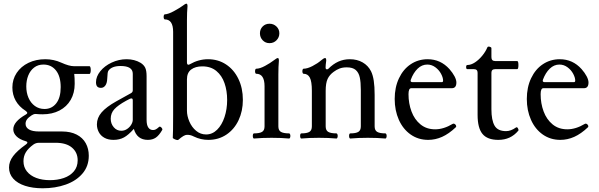

<svg xmlns="http://www.w3.org/2000/svg" viewBox="-20 -745 3236 1038"><path d="M463.9 -387.2Q466.8 -387.2 468.8 -381.1Q470.7 -375 470.7 -366.2Q470.7 -357.9 468.8 -351.6Q466.8 -345.2 463.9 -345.2H381.3Q383.8 -326.7 383.8 -292Q383.8 -242.7 362.3 -205.3Q340.8 -168 301.5 -147.5Q262.2 -127 210 -127Q191.9 -127 172.9 -128.9Q162.1 -128.9 151.9 -122.1Q134.3 -110.8 126.2 -99.9Q118.2 -88.9 118.2 -75.7Q118.2 -56.2 136.7 -45.2Q155.3 -34.2 190.9 -34.2H314.9Q361.8 -34.2 394.5 -17.3Q427.2 -0.5 443.6 29.3Q460 59.1 460 96.7Q460 153.3 426 193.1Q392.1 232.9 335.4 252.9Q278.8 272.9 210.9 272.9Q156.7 272.9 115.5 259.5Q74.2 246.1 51.5 220.7Q28.8 195.3 28.8 160.6Q28.8 128.4 50.8 99.1Q72.8 69.8 120.1 36.1Q127.9 30.8 127.9 25.4Q127.9 20.5 118.2 18.1Q85.9 8.8 68.8 -8.3Q51.8 -25.4 51.8 -45.9Q51.8 -86.9 119.1 -125.5Q127.4 -129.9 127.4 -134.8Q127.4 -139.2 118.2 -146Q83 -168.5 64.9 -200.7Q46.9 -232.9 46.9 -272Q46.9 -315.9 70.1 -350.8Q93.3 -385.7 133.8 -405.3Q174.3 -424.8 224.6 -424.8Q271 -424.8 311.5 -406.2Q354 -387.2 378.9 -387.2ZM308.1 -273.9Q308.1 -332 282.7 -364Q257.3 -396 214.8 -396Q185.5 -396 164.6 -379.9Q143.6 -363.8 132.8 -336.9Q122.1 -310.1 122.1 -277.8Q122.1 -244.1 134 -216.3Q146 -188.5 168.5 -172.1Q190.9 -155.8 220.7 -155.8Q259.8 -155.8 283.9 -186.3Q308.1 -216.8 308.1 -273.9ZM106.9 126.5Q106.9 158.2 125.2 181.4Q143.6 204.6 175.8 216.8Q208 229 249.5 229Q291 229 325 217.3Q358.9 205.6 379.4 181.4Q399.9 157.2 399.9 121.6Q399.9 79.1 369.1 53Q338.4 26.9 280.8 26.9H190.9Q174.3 26.9 161.1 36.1Q133.3 56.2 120.1 77.6Q106.9 99.1 106.9 126.5Z M857.4 -43Q840.3 -13.2 822.5 -1Q804.7 11.2 779.3 11.2Q720.7 11.2 703.6 -48.3Q674.3 -15.1 650.1 -2Q626 11.2 593.3 11.2Q564.9 11.2 544.7 0Q524.4 -11.2 514.2 -30.5Q503.9 -49.8 503.9 -72.8Q503.9 -107.9 529.3 -137.5Q554.7 -167 608.9 -197.3L688 -241.2Q697.8 -246.6 697.8 -256.8V-346.2Q697.8 -388.2 631.8 -388.2Q585.4 -388.2 566.9 -363.8Q563.5 -359.9 562 -350.1Q560.5 -340.3 559.6 -318.4Q558.6 -294.9 549.3 -282.5Q540 -270 525.9 -270Q512.2 -270 505.6 -277.3Q499 -284.7 499 -300.3Q499 -331.1 522.2 -359.9Q545.4 -388.7 583.7 -406.7Q622.1 -424.8 664.6 -424.8Q707.5 -424.8 740.2 -405.3Q757.3 -394.5 764.9 -379.2Q772.5 -363.8 772.5 -332.5V-97.2Q772.5 -69.3 781.7 -55.7Q791 -42 807.6 -42Q815.9 -42 823 -45.9Q830.1 -49.8 840.3 -59.1Q843.3 -62 848.1 -59.1Q853 -56.2 856 -51Q858.9 -45.9 857.4 -43ZM697.8 -202.1Q697.8 -212.9 690.9 -212.9Q686.5 -212.9 680.7 -210.2Q674.8 -207.5 661.6 -200.2Q618.2 -176.3 598.4 -154.8Q578.6 -133.3 578.6 -103Q578.6 -76.2 595 -57.1Q611.3 -38.1 635.7 -38.1Q652.8 -38.1 667 -47.6Q681.2 -57.1 689.5 -71Q697.8 -85 697.8 -97.2Z M1293 -205.1Q1293 -144.5 1269.8 -95.2Q1246.6 -45.9 1204.1 -17.3Q1161.6 11.2 1106.4 11.2Q1065.4 11.2 1028.3 -6.8Q1016.6 -12.7 1008.5 -14.4Q1000.5 -16.1 990.7 -16.1Q982.4 -16.1 971.2 -9.5Q960 -2.9 943.8 11.2Q942.9 12.2 939.9 12.2Q933.1 12.2 923.3 7.3Q913.6 2.4 914.1 0Q916 -26.9 916 -127V-572.8Q916 -640.1 871.1 -640.1Q868.2 -640.1 866.5 -644Q864.7 -647.9 864.7 -653.8Q864.7 -659.7 866.5 -663.6Q868.2 -667.5 871.1 -667.5Q878.9 -667.5 892.3 -672.1Q905.8 -676.8 918.9 -684.1Q952.6 -702.6 966.3 -712.9Q981.9 -725.1 987.8 -725.1Q993.7 -725.1 993.7 -711.4Q990.7 -678.2 990.7 -636.2V-408.2Q990.7 -395 998.5 -395Q1002 -395 1006.8 -397.9Q1053.7 -424.8 1104.5 -424.8Q1159.2 -424.8 1201.9 -396.7Q1244.6 -368.7 1268.8 -318.6Q1293 -268.6 1293 -205.1ZM1208 -204.6Q1208 -254.4 1193.8 -295.4Q1179.7 -336.4 1149.7 -361.3Q1119.6 -386.2 1073.7 -386.2Q1036.1 -386.2 1013.4 -369.1Q990.7 -352.1 990.7 -315.9V-147Q990.7 -118.2 1003.7 -87.9Q1016.6 -57.6 1040.3 -37.8Q1064 -18.1 1094.2 -18.1Q1127.9 -18.1 1153.8 -43.7Q1179.7 -69.3 1193.8 -112.1Q1208 -154.8 1208 -204.6Z M1385.3 -564.9Q1385.3 -586.9 1399.9 -601.8Q1414.6 -616.7 1437 -616.7Q1459 -616.7 1474.6 -601.8Q1490.2 -586.9 1490.2 -564.9Q1490.2 -543 1474.9 -527.3Q1459.5 -511.7 1437 -511.7Q1415 -511.7 1400.1 -527.3Q1385.3 -543 1385.3 -564.9ZM1549.8 -10.3Q1549.8 -4.4 1547.9 -0.2Q1545.9 3.9 1543 3.9Q1500.5 0 1448.2 0Q1395.5 0 1353 3.9Q1350.1 3.9 1348.4 -0.2Q1346.7 -4.4 1346.7 -10.3Q1346.7 -16.1 1348.4 -20Q1350.1 -23.9 1353 -23.9Q1383.3 -23.9 1396.7 -32Q1410.2 -40 1410.2 -62V-278.8Q1410.2 -346.2 1365.2 -346.2Q1362.3 -346.2 1360.6 -350.1Q1358.9 -354 1358.9 -359.9Q1358.9 -365.7 1360.6 -369.6Q1362.3 -373.5 1365.2 -373.5Q1384.8 -373.5 1412.8 -388.7Q1440.9 -403.8 1460.4 -418.9Q1476.1 -431.2 1481.9 -431.2Q1487.8 -431.2 1487.8 -417.5Q1484.9 -384.3 1484.9 -342.3V-62Q1484.9 -40 1498.8 -32Q1512.7 -23.9 1543 -23.9Q1545.9 -23.9 1547.9 -19.8Q1549.8 -15.6 1549.8 -10.3Z M2070.3 -10.3Q2070.3 -4.4 2068.4 -0.2Q2066.4 3.9 2063.5 3.9Q2021 0 1968.8 0Q1916 0 1873.5 3.9Q1870.6 3.9 1868.9 -0.2Q1867.2 -4.4 1867.2 -10.3Q1867.2 -16.1 1868.9 -20Q1870.6 -23.9 1873.5 -23.9Q1903.8 -23.9 1917.2 -32Q1930.7 -40 1930.7 -62V-258.8Q1930.7 -300.8 1925 -326.7Q1919.4 -352.5 1903.1 -366.7Q1886.7 -380.9 1855 -380.9Q1832 -380.9 1815.7 -374.5Q1799.3 -368.2 1784.2 -356.9Q1761.7 -340.8 1751.2 -318.4Q1740.7 -295.9 1740.7 -253.9V-62Q1740.7 -40 1754.6 -32Q1768.6 -23.9 1798.8 -23.9Q1801.8 -23.9 1803.7 -19.8Q1805.7 -15.6 1805.7 -10.3Q1805.7 -4.4 1803.7 -0.2Q1801.8 3.9 1798.8 3.9Q1756.3 0 1704.1 0Q1651.4 0 1608.9 3.9Q1606 3.9 1604.2 -0.2Q1602.5 -4.4 1602.5 -10.3Q1602.5 -16.1 1604.2 -20Q1606 -23.9 1608.9 -23.9Q1639.2 -23.9 1652.6 -32Q1666 -40 1666 -62V-254.4Q1666 -304.7 1655 -325.4Q1644 -346.2 1621.1 -346.2Q1618.2 -346.2 1616.5 -350.1Q1614.7 -354 1614.7 -359.9Q1614.7 -365.7 1616.5 -369.6Q1618.2 -373.5 1621.1 -373.5Q1641.6 -373.5 1669.4 -387.9Q1697.3 -402.3 1716.3 -418.9Q1730.5 -431.2 1737.8 -431.2Q1743.7 -431.2 1743.7 -417.5Q1740.2 -392.6 1740.2 -380.4Q1740.2 -370.1 1747.6 -370.1Q1751.5 -370.1 1754.9 -373Q1781.2 -399.4 1809.6 -412.1Q1837.9 -424.8 1871.1 -424.8Q1910.6 -424.8 1940.4 -407.7Q1970.2 -390.6 1985.8 -359.9Q1996.1 -338.9 2000.7 -308.1Q2005.4 -277.3 2005.4 -231.9V-62Q2005.4 -40 2019.3 -32Q2033.2 -23.9 2063.5 -23.9Q2066.4 -23.9 2068.4 -19.8Q2070.3 -15.6 2070.3 -10.3Z M2113.8 -210Q2113.8 -272.9 2137 -322Q2160.2 -371.1 2200.7 -397.9Q2241.2 -424.8 2292 -424.8Q2361.8 -424.8 2409.7 -371.6Q2427.2 -351.6 2437.3 -332.5Q2447.3 -313.5 2447.3 -298.8Q2447.3 -268.1 2422.4 -268.1H2203.1Q2188.5 -268.1 2188.5 -235.8Q2188.5 -186 2204.6 -142.6Q2220.7 -99.1 2253.2 -72.5Q2285.6 -45.9 2332.5 -45.9Q2378.4 -45.9 2427.2 -75.2Q2429.7 -76.7 2431.6 -76.7Q2437 -76.7 2441.7 -72Q2446.3 -67.4 2446.3 -62Q2446.3 -59.1 2444.3 -57.1Q2406.7 -21.5 2370.1 -5.1Q2333.5 11.2 2294.9 11.2Q2241.2 11.2 2200 -17.8Q2158.7 -46.9 2136.2 -97.4Q2113.8 -147.9 2113.8 -210ZM2368.2 -300.8Q2375.5 -300.8 2375.5 -309.1Q2375.5 -325.2 2364.5 -345.9Q2353.5 -366.7 2333.7 -381.3Q2314 -396 2290 -396Q2260.7 -396 2237.8 -373.8Q2214.8 -351.6 2201.2 -314.9Q2199.7 -311.5 2199.7 -308.6Q2199.7 -300.8 2211.4 -300.8Z M2562 -123.5V-351.6Q2562 -371.1 2542.5 -371.1H2506.8Q2500 -371.1 2500 -382.3Q2500 -393.6 2506.8 -393.6Q2526.4 -393.6 2547.9 -407.7Q2569.3 -421.9 2587.4 -444.1Q2605.5 -466.3 2614.7 -488.8Q2616.7 -493.2 2622.1 -493.2Q2624 -493.2 2627.9 -492.2Q2632.3 -490.7 2634.5 -489Q2636.7 -487.3 2636.7 -483.9V-436Q2636.7 -415 2656.7 -415H2775.9Q2782.7 -415 2782.7 -393.1Q2782.7 -371.1 2775.9 -371.1H2656.7Q2636.7 -371.1 2636.7 -351.6V-154.8Q2636.7 -95.2 2653.8 -65.7Q2670.9 -36.1 2715.8 -36.1Q2741.7 -36.1 2768.6 -55.2Q2771 -57.1 2773.4 -57.1Q2777.3 -57.1 2780.3 -51Q2783.2 -44.9 2783.2 -42Q2783.2 -39.6 2781.7 -38.1Q2740.7 11.2 2674.3 11.2Q2614.7 11.2 2588.4 -21Q2562 -53.2 2562 -123.5Z M2828.1 -210Q2828.1 -272.9 2851.3 -322Q2874.5 -371.1 2915 -397.9Q2955.6 -424.8 3006.3 -424.8Q3076.2 -424.8 3124 -371.6Q3141.6 -351.6 3151.6 -332.5Q3161.6 -313.5 3161.6 -298.8Q3161.6 -268.1 3136.7 -268.1H2917.5Q2902.8 -268.1 2902.8 -235.8Q2902.8 -186 2918.9 -142.6Q2935.1 -99.1 2967.5 -72.5Q3000 -45.9 3046.9 -45.9Q3092.8 -45.9 3141.6 -75.2Q3144 -76.7 3146 -76.7Q3151.4 -76.7 3156 -72Q3160.6 -67.4 3160.6 -62Q3160.6 -59.1 3158.7 -57.1Q3121.1 -21.5 3084.5 -5.1Q3047.9 11.2 3009.3 11.2Q2955.6 11.2 2914.3 -17.8Q2873 -46.9 2850.6 -97.4Q2828.1 -147.9 2828.1 -210ZM3082.5 -300.8Q3089.8 -300.8 3089.8 -309.1Q3089.8 -325.2 3078.9 -345.9Q3067.9 -366.7 3048.1 -381.3Q3028.3 -396 3004.4 -396Q2975.1 -396 2952.1 -373.8Q2929.2 -351.6 2915.5 -314.9Q2914.1 -311.5 2914.1 -308.6Q2914.1 -300.8 2925.8 -300.8Z"/></svg>

Font: JuniusX
Style: Regular
Weight: 400
Designer: Peter S. Baker
Foundry: Briery Creek Software
Version: Version 1.004